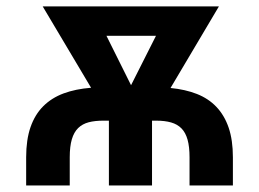

<svg xmlns="http://www.w3.org/2000/svg" viewBox="-20 -565 789 585"><path d="M59.7 0V-85.9Q59.7 -139.2 73 -177.6Q86.3 -215.9 111.7 -241.3Q137.1 -266.7 173.8 -280.4Q210.6 -294 257.5 -297.6L110.1 -545.5H647L499.6 -296.9Q544.4 -292.6 579.7 -278.8Q615.1 -264.9 639.4 -239.3Q663.7 -213.8 676.7 -176Q689.6 -138.1 689.6 -85.9V0H557.5V-85.9Q557.5 -117.9 551.5 -139.4Q545.5 -160.9 533 -173.7Q520.6 -186.4 501.4 -191.9Q482.2 -197.4 455.6 -197.4H443.2V0H311.8V-197.4H295.1Q269.5 -197.4 250.4 -192.5Q231.2 -187.5 218.2 -174.9Q205.3 -162.3 198.9 -140.6Q192.5 -119 192.5 -85.9V0ZM455.3 -456H304.3L379.3 -305.4Z"/></svg>

Font: Interop SemBd
Style: Regular
Weight: 600
Designer: Rasmus Andersson, Google, Jang Haemin
Foundry: jhaemin
Version: Version 1.008